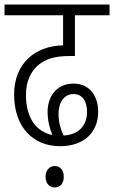

<svg xmlns="http://www.w3.org/2000/svg" viewBox="-20 -642 501 843"><path d="M244 0C347 0 411 -60 411 -151C411 -219 375 -275 302 -275C229 -275 189 -218 189 -152C189 -113 197 -82 210 -49C138 -64 94 -125 94 -225C94 -282 113 -327 149 -357C179 -382 218 -396 285 -396H309V-575H461V-622H0V-575H257V-443C133 -440 42 -363 42 -227C42 -82 127 0 244 0ZM237 -142C237 -194 262 -229 303 -229C340 -229 362 -201 362 -150C362 -90 324 -50 259 -47C246 -75 237 -105 237 -142ZM180 134C180 163 197 181 220 181C244 181 260 164 260 134C260 106 245 87 220 87C197 87 180 106 180 134Z"/></svg>

Font: Noto Sans Devanagari Condensed Light
Style: Regular
Weight: 300
Width: 3
Designer: Jelle Bosma - Monotype Design Team
Foundry: Monotype Imaging Inc.
Version: Version 2.004